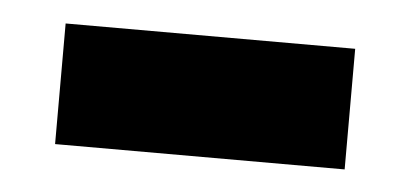

<svg xmlns="http://www.w3.org/2000/svg" viewBox="-27 -376 446 209"><g transform="rotate(5 196.5 -271.0)"><path d="M38.1 -336.9H354.5V-205.1H38.1Z"/></g></svg>

Font: Reddit Sans Strawberry ExBold
Style: Regular
Weight: 800
Designer: Stephen Hutchings
Foundry: Reddit
Version: Version 1.013